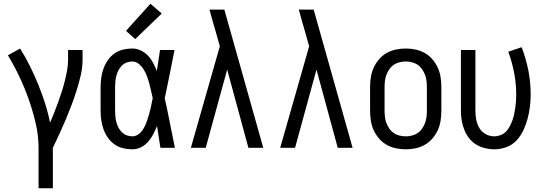

<svg xmlns="http://www.w3.org/2000/svg" viewBox="-20 -786 2890 1021"><path d="M185 215V0Q185 -65 170 -129.5Q155 -194 133.5 -255.5Q112 -317 84 -376.5Q56 -436 22 -492L87 -528Q115 -483 139 -435Q163 -387 183 -337.5Q203 -288 219.5 -237Q236 -186 246 -134Q258 -160 268.5 -187.5Q279 -215 289 -242Q299 -269 308 -297Q317 -325 324 -353Q331 -381 336.5 -410Q342 -439 342 -468V-520H419V-468Q419 -427 409.5 -386Q400 -345 387.5 -305.5Q375 -266 360.5 -227.5Q346 -189 330 -151Q314 -113 296.5 -75Q279 -37 261 0V215Z M684 8Q658 8 633.5 2Q609 -4 588.5 -18.5Q568 -33 553.5 -54Q539 -75 530.5 -98.5Q522 -122 518.5 -147Q515 -172 515 -197V-323Q515 -348 518.5 -373Q522 -398 530.5 -421.5Q539 -445 553.5 -466Q568 -487 588.5 -501.5Q609 -516 633.5 -522Q658 -528 684 -528Q707 -528 729 -517.5Q751 -507 767 -490Q783 -473 794 -452Q805 -431 814 -409Q818 -437 822.5 -464.5Q827 -492 831 -520H908Q895 -456 882.5 -391.5Q870 -327 856 -263Q871 -198 883.5 -132Q896 -66 910 0H833Q828 -29 824 -58Q820 -87 815 -116Q806 -94 795 -72.5Q784 -51 768 -32.5Q752 -14 730 -3Q708 8 684 8ZM684 -61Q699 -61 712.5 -69.5Q726 -78 735 -90Q744 -102 750.5 -116Q757 -130 762 -144.5Q767 -159 771.5 -174Q776 -189 779.5 -204Q783 -219 786 -234Q789 -249 792 -264Q788 -283 783.5 -302.5Q779 -322 774 -341.5Q769 -361 762 -379.5Q755 -398 745 -415Q735 -432 719 -445.5Q703 -459 684 -459Q668 -459 653.5 -453.5Q639 -448 628 -437Q617 -426 610 -412.5Q603 -399 599 -384Q595 -369 593.5 -353.5Q592 -338 592 -323V-197Q592 -182 593.5 -166.5Q595 -151 599 -136Q603 -121 610 -107.5Q617 -94 628 -83Q639 -72 653.5 -66.5Q668 -61 684 -61ZM699 -578 650 -622 780 -766 840 -714Z M995 0 1149 -540 1127 -618Q1118 -647 1110 -676.5Q1102 -706 1094 -735H1173L1380 0H1301L1188 -416L1074 0Z M1470 0 1624 -540 1602 -618Q1593 -647 1585 -676.5Q1577 -706 1569 -735H1648L1855 0H1776L1663 -416L1549 0Z M2138 8Q2111 8 2085 2.5Q2059 -3 2036 -16Q2013 -29 1995.5 -49.5Q1978 -70 1967 -94Q1956 -118 1952 -144.5Q1948 -171 1948 -197V-323Q1948 -349 1952 -375.5Q1956 -402 1967 -426Q1978 -450 1995.5 -470.5Q2013 -491 2036 -504Q2059 -517 2085 -522.5Q2111 -528 2138 -528Q2164 -528 2190 -522.5Q2216 -517 2239 -504Q2262 -491 2279.5 -470.5Q2297 -450 2308 -426Q2319 -402 2323 -375.5Q2327 -349 2327 -323V-197Q2327 -171 2323 -144.5Q2319 -118 2308 -94Q2297 -70 2279.5 -49.5Q2262 -29 2239 -16Q2216 -3 2190 2.5Q2164 8 2138 8ZM2138 -61Q2154 -61 2170.5 -65Q2187 -69 2201 -78.5Q2215 -88 2224.5 -102Q2234 -116 2240 -131.5Q2246 -147 2248 -164Q2250 -181 2250 -197V-323Q2250 -339 2248 -356Q2246 -373 2240 -388.5Q2234 -404 2224.5 -418Q2215 -432 2201 -441.5Q2187 -451 2170.5 -455Q2154 -459 2138 -459Q2121 -459 2104.5 -455Q2088 -451 2074 -441.5Q2060 -432 2050.5 -418Q2041 -404 2035 -388.5Q2029 -373 2027 -356Q2025 -339 2025 -323V-197Q2025 -181 2027 -164Q2029 -147 2035 -131.5Q2041 -116 2050.5 -102Q2060 -88 2074 -78.5Q2088 -69 2104.5 -65Q2121 -61 2138 -61Z M2608 8Q2583 8 2557.5 1.5Q2532 -5 2510.5 -18.5Q2489 -32 2473.5 -52.5Q2458 -73 2448.5 -97Q2439 -121 2435 -146.5Q2431 -172 2431 -197V-520H2508V-197Q2508 -173 2512.5 -149.5Q2517 -126 2529 -105.5Q2541 -85 2562.5 -73Q2584 -61 2608 -61Q2625 -61 2642 -67.5Q2659 -74 2671 -86.5Q2683 -99 2691 -114.5Q2699 -130 2705 -146.5Q2711 -163 2714.5 -180.5Q2718 -198 2720.5 -215Q2723 -232 2724 -249.5Q2725 -267 2725 -285Q2725 -342 2714 -399Q2703 -456 2683 -511L2754 -535Q2777 -475 2789.5 -412Q2802 -349 2802 -284Q2802 -252 2798 -219Q2794 -186 2785.5 -154.5Q2777 -123 2763 -93Q2749 -63 2726.5 -39Q2704 -15 2672.5 -3.5Q2641 8 2608 8Z"/></svg>

Font: Iosevka QP
Style: Regular
Weight: 400
Designer: Belleve Invis
Foundry: Belleve Invis
Version: Version 20.0.0; ttfautohint (v1.8.4)